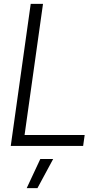

<svg xmlns="http://www.w3.org/2000/svg" viewBox="-20 -760 518 1000"><path d="M190 68H257L175 220H119ZM140 -740H204L108 -57H421L413 0H36Z"/></svg>

Font: Plata Sans Light
Style: Italic
Weight: 300
Italic angle: -8°
Designer: Pablo Impallari, Andres Torresi, & Cristiano Sobral
Foundry: Pablo Impallari, Andres Torresi, & Cristiano Sobral
Version: Version 1.00;December 28, 2019;FontCreator 12.0.0.2547 64-bi